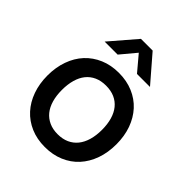

<svg xmlns="http://www.w3.org/2000/svg" viewBox="-216 -899 1043 1043"><g transform="rotate(45 305.0 -377.5)"><path d="M258.5 -770H348.5L478 -620H378L303.5 -708.5L229.5 -620H129.5ZM304.5 15Q244 15 195.2 -6Q146.5 -27 112 -64.8Q77.5 -102.5 58.8 -155Q40 -207.5 40 -270.5Q40 -333.5 58.8 -386Q77.5 -438.5 112.2 -476Q147 -513.5 195.8 -534.2Q244.5 -555 304.5 -555Q365 -555 414 -534.2Q463 -513.5 497.5 -475.8Q532 -438 550.8 -385.8Q569.5 -333.5 569.5 -270.5Q569.5 -207 550.8 -154.5Q532 -102 497.5 -64.2Q463 -26.5 414 -5.8Q365 15 304.5 15ZM304.5 -83.5Q342 -83.5 370.8 -96.5Q399.5 -109.5 419 -133.8Q438.5 -158 448.5 -192.8Q458.5 -227.5 458.5 -270.5Q458.5 -314 448.5 -348.5Q438.5 -383 419 -407Q399.5 -431 370.8 -443.8Q342 -456.5 304.5 -456.5Q266.5 -456.5 237.8 -443.5Q209 -430.5 189.8 -406.5Q170.5 -382.5 160.8 -348Q151 -313.5 151 -270.5Q151 -227 161 -192.2Q171 -157.5 190.5 -133.5Q210 -109.5 238.8 -96.5Q267.5 -83.5 304.5 -83.5Z"/></g></svg>

Font: Vela Sans SemBd
Style: Regular
Weight: 600
Designer: Principal design: Mikhail Sharanda - project Manrope.
Design modification: Ravid Balaliev
Foundry: Mikhail Sharanda
Version: Version 1.001